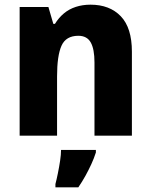

<svg xmlns="http://www.w3.org/2000/svg" viewBox="-20 -580 646 821"><path d="M367 -560Q449 -560 496.5 -510.5Q544 -461 544 -359V0H384V-313Q384 -370 368 -398.5Q352 -427 315 -427Q262 -427 243 -384.5Q224 -342 224 -253V0H64V-550H187L208 -478H215Q231 -504 253 -522.5Q275 -541 304 -550.5Q333 -560 367 -560ZM390 72Q382 97 370.5 122Q359 147 345.5 171.5Q332 196 315 221H217V207Q222 188 227.5 161Q233 134 237 107.5Q241 81 241 61H390Z"/></svg>

Font: Noto Sans Khmer SemiCondensed ExtraBold
Style: Regular
Weight: 800
Width: 4
Designer: Danh Hong and the Monotype Design Team
Foundry: Monotype Imaging Inc.
Version: Version 2.004